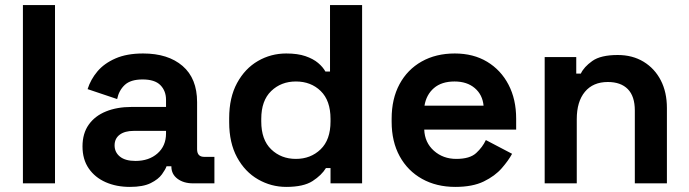

<svg xmlns="http://www.w3.org/2000/svg" viewBox="-20 -720 2705 754"><path d="M196 0H70V-700H196Z M490 14Q437 14 395 -4.5Q353 -23 328.5 -58.5Q304 -94 304 -145Q304 -196 328.5 -230.5Q353 -265 396.5 -282.5Q440 -300 496 -300H632V-328Q632 -363 610 -385.5Q588 -408 540 -408Q493 -408 470 -386.5Q447 -365 440 -331L324 -370Q336 -408 362.5 -439.5Q389 -471 433.5 -490.5Q478 -510 542 -510Q640 -510 697 -461Q754 -412 754 -319V-134Q754 -104 782 -104H822V0H738Q701 0 677 -18Q653 -36 653 -66V-67H634Q630 -55 616 -35.5Q602 -16 572 -1Q542 14 490 14ZM512 -88Q565 -88 598.5 -117.5Q632 -147 632 -196V-206H505Q470 -206 450 -191Q430 -176 430 -149Q430 -122 451 -105Q472 -88 512 -88Z M1104 14Q1045 14 993.5 -15.5Q942 -45 911 -102Q880 -159 880 -240V-256Q880 -337 911 -394Q942 -451 993 -480.5Q1044 -510 1104 -510Q1149 -510 1179.5 -499.5Q1210 -489 1229 -473Q1248 -457 1258 -439H1276V-700H1402V0H1278V-60H1260Q1243 -32 1207.5 -9Q1172 14 1104 14ZM1142 -96Q1200 -96 1239 -133.5Q1278 -171 1278 -243V-253Q1278 -325 1239.5 -362.5Q1201 -400 1142 -400Q1084 -400 1045 -362.5Q1006 -325 1006 -253V-243Q1006 -171 1045 -133.5Q1084 -96 1142 -96Z M1768 14Q1694 14 1637.5 -17.5Q1581 -49 1549.5 -106.5Q1518 -164 1518 -242V-254Q1518 -332 1549 -389.5Q1580 -447 1636 -478.5Q1692 -510 1766 -510Q1839 -510 1893 -477.5Q1947 -445 1977 -387.5Q2007 -330 2007 -254V-211H1646Q1648 -160 1684 -128Q1720 -96 1772 -96Q1825 -96 1850 -119Q1875 -142 1888 -170L1991 -116Q1977 -90 1950.5 -59.5Q1924 -29 1880 -7.5Q1836 14 1768 14ZM1647 -305H1879Q1875 -348 1844.5 -374Q1814 -400 1765 -400Q1714 -400 1684 -374Q1654 -348 1647 -305Z M2245 0H2119V-496H2243V-431H2261Q2273 -457 2306 -480.5Q2339 -504 2406 -504Q2464 -504 2507.5 -477.5Q2551 -451 2575 -404.5Q2599 -358 2599 -296V0H2473V-286Q2473 -342 2445.5 -370Q2418 -398 2367 -398Q2309 -398 2277 -359.5Q2245 -321 2245 -252Z"/></svg>

Font: Space Grotesk Variable Light
Style: Regular
Weight: 300
Designer: Florian Karsten
Foundry: Florian Karsten
Version: Version 2.000